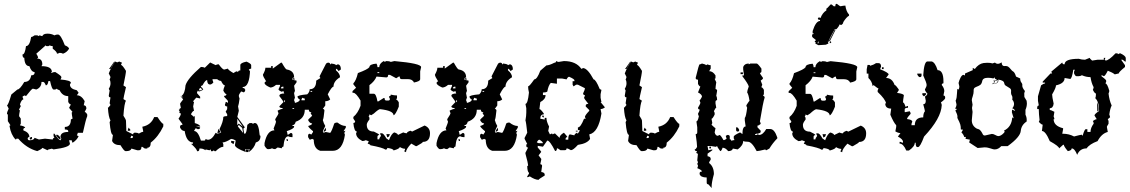

<svg xmlns="http://www.w3.org/2000/svg" viewBox="-20 -773 5836 992"><path d="M172.4 7.8Q116.7 -7.3 74.2 -56.6H64.9Q64.9 -52.2 60.5 -52.2Q36.6 -76.7 29.3 -121.1Q29.3 -125.5 34.2 -125.5L20.5 -147V-181.6Q16.1 -181.6 16.1 -186Q16.1 -193.4 24.9 -211.9L16.1 -229Q22.5 -229.5 38.6 -284.7L69.8 -310.5Q82.5 -310.5 105.5 -349.6Q136.2 -349.6 141.1 -383.8Q158.7 -383.8 158.7 -397V-400.9Q142.1 -400.9 131.8 -431.2Q107.4 -431.2 105.5 -474.1Q96.2 -474.1 96.2 -491.7Q108.9 -491.7 114.3 -534.7Q133.3 -534.7 141.1 -582Q147.9 -582 158.7 -590.3H172.4Q176.8 -590.3 176.8 -586.4L185.5 -590.3Q194.3 -586.4 198.7 -586.4Q203.1 -599.1 225.6 -599.1Q245.1 -599.1 261.2 -590.3Q269 -594.7 279.3 -594.7Q293.9 -594.7 314.9 -539.1Q335 -530.8 336.9 -521.5Q326.2 -502.9 305.7 -495.6Q297.9 -500 288.1 -500Q279.3 -495.6 274.4 -495.6Q274.4 -505.4 252.4 -521.5V-534.7Q238.8 -534.7 238.8 -539.1L230 -534.7H221.2Q216.8 -534.7 216.8 -539.1L167.5 -495.6Q176.8 -481.9 176.8 -474.1Q172.4 -474.1 172.4 -470.2Q198.7 -470.2 198.7 -439.9L194.3 -431.2Q248 -431.2 248 -400.9Q243.7 -400.9 243.7 -397H248Q255.9 -400.9 265.6 -400.9Q296.9 -381.3 296.9 -375.5V-371.1L292.5 -362.3Q346.2 -357.9 346.2 -345.2L341.3 -336.4Q341.3 -314 377 -306.6L386.2 -293.5L377 -280.8Q400.4 -280.8 417.5 -250.5L412.6 -229Q426.3 -229 426.3 -211.9L417.5 -194.3Q423.8 -194.3 430.7 -181.6V-172.9Q422.9 -154.8 408.2 -86.9H381.8Q381.8 -82.5 377 -73.7L386.2 -69.8Q378.4 -50.3 355 -35.2Q350.6 -43.5 350.6 -48.3H336.9L341.3 -30.8Q341.3 -11.7 256.8 -1L248 -4.9Q225.6 -1 225.6 3.4L198.7 -9.3Q198.7 -3.9 172.4 7.8ZM292.5 -48.3 296.9 -56.6 292.5 -65.4Q292.5 -91.3 332.5 -91.3V-95.7Q332.5 -104 314.9 -104V-117.2Q346.2 -117.2 346.2 -155.8L355 -160.2Q350.6 -181.6 350.6 -190.4Q350.6 -194.3 355 -194.3L336.9 -215.8L346.2 -233.4Q339.4 -233.4 332.5 -246.1V-276.4Q302.7 -276.4 288.1 -306.6Q274.4 -310.5 274.4 -314.9L265.6 -310.5H256.8Q248 -310.5 238.8 -354H230Q227.1 -332 216.8 -332Q210 -349.6 203.1 -349.6H194.3Q194.3 -321.3 167.5 -310.5L149.9 -314.9Q144 -314.9 114.3 -276.4Q109.9 -276.4 109.9 -280.8Q96.2 -276.4 96.2 -272Q100.6 -263.7 100.6 -259.3Q91.8 -259.3 83 -233.4L87.4 -224.6L78.6 -207.5Q78.6 -203.1 83 -203.1Q78.6 -181.6 78.6 -172.9L87.4 -160.2V-134.3L83 -125.5Q109.9 -120.1 109.9 -112.8Q100.6 -111.3 100.6 -104V-99.6Q131.8 -87.9 131.8 -65.4Q123 -64 123 -56.6Q124.5 -48.3 131.8 -48.3Q155.3 -48.3 158.7 -61L181.2 -52.2L212.4 -56.6L252.4 -52.2Q253.9 -61 261.2 -61L256.8 -69.8V-82.5H261.2Q283.7 -48.3 292.5 -48.3ZM136.7 -51.8 132.3 -60.5 141.1 -64.9H145.5V-60.5Q145.5 -51.8 136.7 -51.8ZM290.5 -52.7Q281.2 -56.6 269.5 -74.2L273.9 -77.6Q287.6 -73.2 293 -57.6Z M572.3 -455.1Q576.7 -455.1 585.4 -450.7L596.2 -455.1Q604.5 -450.7 608.9 -450.7V-446.3L605 -437.5Q612.3 -437.5 630.9 -406.7Q630.9 -394.5 617.7 -331.5L630.9 -322.8Q617.7 -266.6 617.7 -261.2L630.9 -252.4Q622.1 -240.2 617.7 -175.3Q630.9 -155.3 630.9 -148.9L632.8 -96.2L667.5 -78.6Q668.9 -87.4 676.3 -87.4H680.7Q690.4 -87.4 697.8 -83Q711.9 -91.8 719.7 -91.8V-96.2L715.3 -118.2Q760.3 -127 776.4 -168H793.9Q816.4 -133.3 823.7 -133.3V-120.1Q797.9 -66.4 758.8 -36.1Q758.8 -9.8 741.2 -9.8V-5.4H728.5L715.3 -14.2H710.9Q710.9 3.4 697.8 3.4H689.5L659.2 -5.4Q654.8 7.8 632.8 7.8H628.4Q621.1 7.8 602.5 -22.9Q568.8 -22.9 559.1 -44.9L563.5 -76.2Q551.8 -76.2 546.4 -142.1L550.8 -150.9Q540.5 -167 537.6 -216.8Q541 -216.8 550.8 -230.5L546.4 -239.3L550.8 -270Q542 -270 542 -278.8L546.4 -305.2L542 -314Q550.8 -328.6 550.8 -340.3V-344.7Q550.8 -355 546.4 -362.3Q550.8 -371.1 550.8 -375.5L542 -393.6Q555.7 -428.7 572.3 -450.7ZM644.5 -113.8 654.8 -100.6 646 -96.2 639.6 -99.6ZM659.2 -72.3 654.8 -63.5V-59.6H659.2Q667.5 -59.6 667.5 -67.9ZM569.8 -454.1 571.3 -450.7Q562 -439.5 550.8 -416.5H543.5Z M1265.6 12.7 1269.5 -2.9 1246.1 -2.4 1250 12.7Q1193.8 -8.8 1193.8 -23.4L1197.8 -46.4Q1184.6 -55.2 1173.8 -55.2Q1145 -37.1 1129.9 -37.1L1133.8 -28.3V-14.6Q1117.2 -14.6 1094.2 8.3H1089.8Q1085.9 8.3 1085.9 3.4L1078.1 8.3H1069.8V-1L1062 3.4L1042 -1V3.4Q1028.8 -5.4 1018.1 -5.4H1010.3Q1010.3 8.3 1002 8.3H998Q998 -2.9 966.3 -30.8L974.1 -28.3L978 -37.1Q943.4 -37.1 934.1 -96.2Q918.5 -96.2 910.2 -114.3V-118.7Q910.2 -127.9 922.4 -127.9V-132.3L902.3 -159.7Q914.6 -177.2 914.6 -187Q906.2 -187 906.2 -195.8L909.7 -195.3L903.3 -205.6L906.2 -205.1Q907.7 -214.4 914.6 -214.4L910.2 -236.8Q910.2 -239.3 926.3 -259.3L911.6 -278.3L927.2 -267.1L918.5 -277.8Q935.5 -290 938.5 -332Q948.7 -366.7 1018.1 -427.2Q1031.2 -427.2 1038.1 -422.9L1065.9 -450.2L1094.2 -436.5Q1101.1 -440.9 1109.9 -440.9Q1129.9 -413.6 1138.2 -413.6L1157.7 -418.5Q1157.7 -412.1 1186 -395.5Q1198.7 -404.8 1206.1 -404.8Q1206.1 -400.4 1210 -400.4Q1210 -409.2 1221.7 -409.2V-436.5Q1221.7 -448.2 1253.9 -454.6Q1277.8 -443.8 1277.8 -436.5V-418.5Q1273.4 -418.5 1265.6 -413.6L1269.5 -404.8L1272 -413.1Q1269.5 -323.2 1233.9 -323.2V-318.4Q1245.6 -318.4 1245.6 -309.6L1247.6 -310.1Q1245.6 -295.9 1237.8 -295.9Q1230 -300.3 1225.6 -300.3Q1213.9 -285.6 1213.9 -277.8Q1213.9 -272.9 1217.8 -264.2Q1213.9 -232.9 1210 -223.1L1213.9 -200.7Q1206.1 -171.4 1206.1 -168.9L1245.6 -114.3Q1237.8 -112.8 1237.8 -105.5L1241.7 -82.5H1245.6Q1253.9 -82.5 1257.8 -127.9L1269.5 -137.2H1281.7Q1285.6 -137.2 1285.6 -132.3L1293.5 -137.2H1297.9Q1316.4 -137.2 1321.8 -73.7Q1325.7 -73.7 1325.7 -68.8Q1325.7 -43.5 1301.8 -37.1Q1293.5 -6.8 1265.6 12.7ZM1034.2 -46.4Q1042 -46.4 1042 -55.2Q1049.8 -50.8 1054.2 -50.8Q1075.2 -50.8 1094.2 -86.9L1102.1 -82.5L1122.1 -86.9V-91.8L1113.8 -105.5Q1133.8 -145 1133.8 -168.9Q1140.6 -173.3 1153.8 -173.3V-182.6L1146 -195.8L1153.8 -209.5V-223.1Q1142.1 -223.1 1142.1 -232.4Q1146 -241.2 1146 -246.1H1149.9L1157.7 -241.2V-250.5Q1157.7 -253.4 1138.2 -272.9V-277.8Q1149.9 -277.8 1149.9 -286.6Q1143.6 -286.6 1133.8 -304.7Q1133.8 -312.5 1142.1 -332Q1132.8 -332 1122.1 -355Q1111.8 -355 1102.1 -363.8H1078.1V-359.4Q1082 -350.6 1082 -345.7Q1072.3 -336.4 1065.9 -336.4Q1050.3 -336.4 1050.3 -359.4Q1040.5 -359.4 1026.4 -332Q1018.1 -330.6 1018.1 -323.2Q1023.9 -323.2 1030.3 -309.6Q1013.7 -300.3 1006.3 -300.3Q1006.3 -304.7 1002 -304.7L998 -295.9V-291.5L1014.2 -272.9V-264.2L994.1 -268.6L978 -250.5Q978 -246.1 982.4 -246.1L978 -223.1L982.4 -200.7Q976.1 -200.7 966.3 -182.6L982.4 -168.9Q982.4 -173.3 986.3 -173.3V-137.2Q1014.2 -128.9 1014.2 -118.7L990.7 -123L1014.2 -114.3Q1014.2 -105.5 1002 -105.5Q994.6 -109.9 990.2 -109.9L982.4 -96.2Q1003.4 -96.2 1018.1 -46.4ZM1011.2 -304.7 1025.9 -311 1014.6 -319.3 1008.3 -312ZM1103 -85.4 1108.4 -107.4 1119.6 -91.3V-88.4ZM1186.5 -28.3 1174.3 -36.1V-45.4L1191.4 -43ZM1263.2 12.7H1252.4L1249 -0.5L1266.1 -1ZM1235.4 -117.7 1206.1 -159.7 1205.6 -126.5 1213.4 -134.3ZM1236.3 -85.9 1231.4 -112.3 1213.9 -127.4 1208.5 -120.1Z M1431.6 -449.2H1436Q1455.6 -414.1 1461.4 -414.1Q1499.5 -407.7 1499.5 -374Q1491.2 -372.6 1491.2 -365.2V-360.8L1512.2 -356.4V-347.7L1499.5 -330.1L1503.9 -303.2Q1499.5 -294.9 1499.5 -290L1503.9 -268.1Q1499.5 -259.3 1499.5 -254.9Q1503.9 -246.1 1503.9 -241.2Q1529.3 -247.6 1529.3 -259.3Q1522.9 -259.3 1516.6 -272.5Q1516.6 -281.2 1567.4 -285.6Q1580.1 -297.4 1580.1 -312Q1613.8 -312 1613.8 -356.4L1635.3 -369.6L1630.9 -378.4L1665 -444.8L1673.3 -449.2H1677.7Q1686 -447.8 1686 -440.4Q1690.4 -440.4 1690.4 -444.8Q1715.8 -441.9 1715.8 -436L1724.1 -440.4H1728.5Q1741.2 -436 1741.2 -414.1L1728.5 -405.3Q1728.5 -411.6 1715.8 -418.5V-409.7Q1736.8 -392.1 1736.8 -374Q1703.1 -353.5 1703.1 -325.2Q1693.8 -325.2 1673.3 -285.6L1686 -259.3Q1676.3 -250 1660.6 -250V-228L1647.9 -210.4Q1656.2 -209 1656.2 -201.7Q1652.3 -159.2 1647.9 -152.8Q1652.3 -135.3 1660.6 -122.1L1647.9 -95.2L1652.3 -86.4L1660.6 -90.8H1665L1686 -86.4Q1694.3 -95.2 1707 -135.3L1715.8 -139.6H1724.1Q1745.6 -122.1 1766.6 -122.1V-113.3L1754.9 -95.2L1765.1 -97.2Q1759.3 -91.3 1759.3 -85.4Q1759.3 -81.5 1762.2 -77.6Q1750.5 6.3 1698.7 6.3H1635.3Q1601.1 -3.9 1601.1 -51.3L1592.8 -55.7Q1584.5 -51.3 1580.1 -51.3L1571.8 -64.5V-73.2Q1572.8 -82 1580.1 -82L1588.4 -77.6L1597.2 -90.8V-95.2Q1572.3 -115.7 1572.3 -122.1Q1592.8 -127.9 1592.8 -135.3Q1580.1 -135.3 1571.8 -152.8Q1571.8 -155.8 1592.8 -174.8L1584.5 -188.5Q1588.4 -188.5 1588.4 -192.9Q1575.7 -192.9 1575.7 -206.1H1554.7Q1554.7 -160.2 1507.8 -144Q1503.9 -126.5 1491.2 -126.5V-122.1H1499.5V-117.7Q1498 -107.4 1461.4 -95.2Q1465.3 -87.9 1465.3 -77.6H1469.7L1482.4 -86.4Q1491.2 -85 1491.2 -77.6V-64.5H1486.8Q1477.1 -64.5 1469.7 -68.8Q1448.7 -68.8 1444.3 -15.6Q1436 -14.2 1436 -6.8L1414.6 -11.2L1401.9 -2.4Q1392.6 -2.4 1385.3 -6.8Q1377.4 -2.4 1368.2 -2.4H1363.8Q1357.4 -2.4 1346.7 -20V-33.7Q1360.4 -99.6 1397.9 -99.6L1393.6 -108.9Q1406.2 -140.1 1406.2 -144Q1401.9 -152.8 1401.9 -157.2Q1418.9 -182.6 1418.9 -188.5Q1414.6 -196.8 1414.6 -201.7Q1432.1 -210.4 1439.9 -210.4V-214.8Q1423.3 -214.8 1423.3 -223.6L1444.3 -245.6Q1444.3 -250 1423.3 -276.9Q1423.3 -290 1448.7 -290Q1444.3 -298.8 1444.3 -303.2L1436 -298.8Q1418.9 -305.7 1418.9 -312Q1427.2 -326.7 1427.2 -334.5H1406.2Q1390.6 -320.8 1376.5 -320.8Q1349.1 -332.5 1346.7 -343.3Q1348.1 -352.1 1355.5 -352.1Q1338.4 -378.4 1338.4 -387.2Q1351.1 -409.7 1351.1 -422.9H1380.9V-431.6H1389.2V-418.5ZM1495.6 -371.1 1499.5 -372.1 1502.4 -360.4 1494.6 -361.8ZM1431.6 -316.4H1444.3V-325.2H1439.9Q1431.6 -324.2 1431.6 -316.4ZM1584.5 -303.2V-298.8H1592.8V-303.2ZM1542 -268.1 1537.6 -259.3V-254.9H1554.7V-263.7Q1550.3 -263.7 1542 -268.1ZM1448.7 -254.9V-245.6H1452.6V-254.9ZM1491.2 -214.8V-210.4H1499.5V-214.8ZM1459.5 -53.2H1467.8V-44.4Q1459.5 -44.4 1459.5 -53.2ZM1651.9 -95.7 1662.6 -113.3 1665 -99.6 1653.8 -91.8Z M2077.6 13.2 2068.4 8.8 2072.8 0V-4.4Q2060.1 -4.4 2045.4 -13.7Q2045.4 -4.4 2013.2 4.4Q2013.2 -4.4 1981 -8.8Q1981 0 1971.7 0Q1958 -10.3 1893.6 -22.5Q1893.6 -26.9 1879.4 -31.2L1884.3 -40V-44.4Q1879.4 -44.4 1870.1 -48.8Q1862.3 -44.4 1852.1 -44.4Q1819.8 -61 1819.8 -84.5L1824.2 -93.3Q1809.6 -93.3 1805.7 -137.7Q1814.9 -137.7 1814.9 -146.5L1805.7 -160.2V-168.9Q1829.1 -188 1842.8 -226.6V-253.4Q1819.3 -293.5 1805.7 -293.5H1801.3V-302.2L1819.8 -319.8L1805.7 -337.4V-342.3Q1819.8 -356.4 1829.1 -395.5Q1880.9 -414.6 1888.7 -426.3Q1888.7 -441.4 1925.3 -444.3Q1930.2 -436.5 1930.2 -426.3H1939.5Q1939.5 -444.3 1962.4 -457.5Q1966.8 -457.5 1966.8 -453.1L1976.1 -457.5Q1991.7 -457.5 1999 -453.1Q2001.5 -453.1 2017.6 -457.5Q2155.8 -445.3 2155.8 -426.3L2150.9 -404.3V-364.3Q2150.9 -352.5 2118.7 -346.7Q2111.3 -364.3 2086.4 -364.3H2054.2Q2045.4 -364.3 2045.4 -377.4H2040.5L2026.9 -368.7L1994.6 -386.2H1985.4Q1985.4 -373 1976.1 -373Q1971.7 -373 1925.3 -377.4Q1916.5 -354 1888.7 -333V-288.6H1911.6Q1923.3 -288.6 1930.2 -249H1934.6L1962.4 -266.6H1966.8Q1966.8 -253.4 1976.1 -253.4H1985.4Q1994.6 -253.4 1994.6 -262.2Q1989.7 -270.5 1989.7 -275.4Q1999 -275.4 1999 -284.2Q2017.6 -279.8 2031.2 -279.8V-266.6L2026.9 -257.8Q2033.2 -257.8 2040.5 -244.1V-222.2Q2022.9 -178.2 2013.2 -177.7Q2013.2 -201.2 1943.8 -209Q1936 -209 1911.6 -186.5L1897.9 -177.7L1888.7 -182.1Q1888.7 -173.3 1884.3 -173.3L1888.7 -164.6V-155.8Q1875 -138.2 1875 -128.9Q1875 -93.3 1911.6 -93.3Q1939.5 -80.1 1939.5 -75.7Q1930.2 -74.2 1930.2 -66.9V-53.2H1939.5Q1939.5 -60.5 1948.7 -71.3Q1943.8 -79.6 1943.8 -84.5H1953.1Q1961.4 -84.5 1976.1 -58.1L1989.7 -48.8Q2002.4 -83.5 2017.6 -88.9Q2036.1 -82.5 2036.1 -75.7L2063.5 -88.9Q2071.8 -84.5 2082 -84.5Q2082 -91.3 2100.6 -97.7L2109.4 -93.3L2173.8 -124.5Q2201.7 -113.3 2201.7 -84.5Q2201.7 -40 2165 -40Q2165 -35.6 2132.8 -18.1H2127.9L2105 -31.2Q2077.6 -2.4 2077.6 13.2ZM1939.5 -395.5V-399.9H1930.2V-395.5ZM1981 -63 1976.1 -80.1H1994.6L1989.7 -67.9Z M2320.3 -449.2H2324.7Q2344.2 -414.1 2350.1 -414.1Q2388.2 -407.7 2388.2 -374Q2379.9 -372.6 2379.9 -365.2V-360.8L2400.9 -356.4V-347.7L2388.2 -330.1L2392.6 -303.2Q2388.2 -294.9 2388.2 -290L2392.6 -268.1Q2388.2 -259.3 2388.2 -254.9Q2392.6 -246.1 2392.6 -241.2Q2418 -247.6 2418 -259.3Q2411.6 -259.3 2405.3 -272.5Q2405.3 -281.2 2456.1 -285.6Q2468.8 -297.4 2468.8 -312Q2502.4 -312 2502.4 -356.4L2523.9 -369.6L2519.5 -378.4L2553.7 -444.8L2562 -449.2H2566.4Q2574.7 -447.8 2574.7 -440.4Q2579.1 -440.4 2579.1 -444.8Q2604.5 -441.9 2604.5 -436L2612.8 -440.4H2617.2Q2629.9 -436 2629.9 -414.1L2617.2 -405.3Q2617.2 -411.6 2604.5 -418.5V-409.7Q2625.5 -392.1 2625.5 -374Q2591.8 -353.5 2591.8 -325.2Q2582.5 -325.2 2562 -285.6L2574.7 -259.3Q2564.9 -250 2549.3 -250V-228L2536.6 -210.4Q2544.9 -209 2544.9 -201.7Q2541 -159.2 2536.6 -152.8Q2541 -135.3 2549.3 -122.1L2536.6 -95.2L2541 -86.4L2549.3 -90.8H2553.7L2574.7 -86.4Q2583 -95.2 2595.7 -135.3L2604.5 -139.6H2612.8Q2634.3 -122.1 2655.3 -122.1V-113.3L2643.6 -95.2L2653.8 -97.2Q2647.9 -91.3 2647.9 -85.4Q2647.9 -81.5 2650.9 -77.6Q2639.2 6.3 2587.4 6.3H2523.9Q2489.7 -3.9 2489.7 -51.3L2481.4 -55.7Q2473.1 -51.3 2468.8 -51.3L2460.4 -64.5V-73.2Q2461.4 -82 2468.8 -82L2477.1 -77.6L2485.8 -90.8V-95.2Q2460.9 -115.7 2460.9 -122.1Q2481.4 -127.9 2481.4 -135.3Q2468.8 -135.3 2460.4 -152.8Q2460.4 -155.8 2481.4 -174.8L2473.1 -188.5Q2477.1 -188.5 2477.1 -192.9Q2464.4 -192.9 2464.4 -206.1H2443.4Q2443.4 -160.2 2396.5 -144Q2392.6 -126.5 2379.9 -126.5V-122.1H2388.2V-117.7Q2386.7 -107.4 2350.1 -95.2Q2354 -87.9 2354 -77.6H2358.4L2371.1 -86.4Q2379.9 -85 2379.9 -77.6V-64.5H2375.5Q2365.7 -64.5 2358.4 -68.8Q2337.4 -68.8 2333 -15.6Q2324.7 -14.2 2324.7 -6.8L2303.2 -11.2L2290.5 -2.4Q2281.2 -2.4 2273.9 -6.8Q2266.1 -2.4 2256.8 -2.4H2252.4Q2246.1 -2.4 2235.4 -20V-33.7Q2249 -99.6 2286.6 -99.6L2282.2 -108.9Q2294.9 -140.1 2294.9 -144Q2290.5 -152.8 2290.5 -157.2Q2307.6 -182.6 2307.6 -188.5Q2303.2 -196.8 2303.2 -201.7Q2320.8 -210.4 2328.6 -210.4V-214.8Q2312 -214.8 2312 -223.6L2333 -245.6Q2333 -250 2312 -276.9Q2312 -290 2337.4 -290Q2333 -298.8 2333 -303.2L2324.7 -298.8Q2307.6 -305.7 2307.6 -312Q2315.9 -326.7 2315.9 -334.5H2294.9Q2279.3 -320.8 2265.1 -320.8Q2237.8 -332.5 2235.4 -343.3Q2236.8 -352.1 2244.1 -352.1Q2227.1 -378.4 2227.1 -387.2Q2239.7 -409.7 2239.7 -422.9H2269.5V-431.6H2277.8V-418.5ZM2384.3 -371.1 2388.2 -372.1 2391.1 -360.4 2383.3 -361.8ZM2320.3 -316.4H2333V-325.2H2328.6Q2320.3 -324.2 2320.3 -316.4ZM2473.1 -303.2V-298.8H2481.4V-303.2ZM2430.7 -268.1 2426.3 -259.3V-254.9H2443.4V-263.7Q2439 -263.7 2430.7 -268.1ZM2337.4 -254.9V-245.6H2341.3V-254.9ZM2379.9 -214.8V-210.4H2388.2V-214.8ZM2348.1 -53.2H2356.4V-44.4Q2348.1 -44.4 2348.1 -53.2ZM2540.5 -95.7 2551.3 -113.3 2553.7 -99.6 2542.5 -91.8Z M2853 -457.5Q2861.8 -453.1 2866.2 -453.1L2893.6 -457.5Q2956.5 -457.5 2983.9 -417L2992.7 -421.4Q3016.1 -419.9 3046.9 -362.8Q3058.1 -362.8 3078.6 -313L3087.4 -308.6L3083 -286.1V-268.1L3087.4 -245.6H3083L3105.5 -218.3Q3094.2 -209.5 3083 -209.5L3087.4 -186.5Q3071.8 -88.4 3024.4 -78.6L3028.8 -55.7Q3015.1 -31.7 2965.8 -24.4Q2941.4 2.9 2929.7 2.9Q2915 -6.3 2907.2 -6.3Q2907.2 2.9 2897.9 2.9H2875.5L2861.8 -6.3H2857.4Q2857.4 7.3 2848.1 7.3Q2820.8 -46.9 2807.6 -46.9L2785.2 -15.1L2758.3 -19.5V-10.7Q2776.4 9.3 2776.4 11.7L2762.7 29.8L2776.4 47.9V52.2L2771.5 75.2Q2780.8 76.7 2780.8 84L2776.4 115.7Q2794.4 117.7 2794.4 129.4V133.8Q2762.7 152.8 2762.7 156.2Q2743.2 155.8 2717.3 138.2Q2709 142.6 2704.1 142.6V138.2L2712.9 124.5V120.1Q2704.1 112.3 2704.1 84H2708.5Q2708.5 70.3 2694.8 21V16.1L2708.5 -10.7Q2699.2 -10.7 2699.2 -19.5V-24.4Q2699.2 -28.8 2704.1 -28.8L2690.4 -55.7V-60.5L2704.1 -87.4Q2698.2 -142.6 2694.8 -150.9Q2699.2 -174.8 2699.2 -191.4V-213.9L2694.8 -236.3Q2707 -236.3 2712.9 -294.9Q2708.5 -313 2708.5 -326.7Q2715.3 -326.7 2740.2 -362.8Q2754.9 -362.8 2771.5 -407.7L2803.2 -435.1Q2817.4 -435.1 2843.8 -448.7Q2853 -448.7 2853 -457.5ZM2907.2 -362.8 2884.3 -367.2H2857.4V-340.3L2825.7 -344.7Q2813.5 -332 2807.6 -299.8Q2800.3 -294.9 2785.2 -294.9V-281.7H2798.8Q2798.8 -259.8 2771.5 -245.6Q2767.1 -213.4 2767.1 -209.5Q2773.4 -209.5 2789.6 -186.5V-182.1Q2771.5 -182.1 2771.5 -159.7L2794.4 -155.3V-164.1H2803.2Q2803.2 -145.5 2816.9 -119.1L2812.5 -96.7L2821.3 -78.6L2830.6 -83Q2835 -83 2835 -78.6L2843.8 -83H2848.1L2871.1 -60.5Q2871.1 -74.7 2893.6 -87.4Q2911.6 -67.4 2911.6 -64.9Q2902.3 -63.5 2902.3 -55.7V-51.3H2916Q2916 -78.6 2925.3 -78.6L2947.8 -73.7Q2947.8 -80.6 2961.4 -87.4Q2961.4 -83 2965.8 -83L2974.6 -96.7V-101.1H2965.8V-114.7Q2980 -114.7 2997.6 -159.7H3006.3L3002 -168.5Q3002 -176.8 3024.4 -200.2V-204.6L3006.3 -222.7V-227.5Q3006.3 -236.3 3020 -236.3Q2997.6 -263.7 2997.6 -268.1Q3002 -276.9 3002 -281.7Q2992.7 -281.7 2992.7 -290.5Q3002 -309.1 3002 -317.4L2965.8 -335.4H2956.5L2943.4 -326.7L2938.5 -335.4V-353.5H2947.8V-358.4Q2947.8 -364.3 2920.4 -376.5Q2914.1 -376.5 2907.2 -362.8ZM2780.8 -175.3H2789.6V-166.5Q2780.8 -166.5 2780.8 -175.3ZM2955.1 -97.7H2964.4V-93.3H2955.1ZM2753.4 -37.6 2762.7 -33.2H2785.2Q2785.2 -40.5 2767.1 -51.3Q2760.7 -51.3 2753.4 -37.6Z M3238.3 -455.1Q3242.7 -455.1 3251.5 -450.7L3262.2 -455.1Q3270.5 -450.7 3274.9 -450.7V-446.3L3271 -437.5Q3278.3 -437.5 3296.9 -406.7Q3296.9 -394.5 3283.7 -331.5L3296.9 -322.8Q3283.7 -266.6 3283.7 -261.2L3296.9 -252.4Q3288.1 -240.2 3283.7 -175.3Q3296.9 -155.3 3296.9 -148.9L3298.8 -96.2L3333.5 -78.6Q3335 -87.4 3342.3 -87.4H3346.7Q3356.4 -87.4 3363.8 -83Q3377.9 -91.8 3385.7 -91.8V-96.2L3381.3 -118.2Q3426.3 -127 3442.4 -168H3460Q3482.4 -133.3 3489.7 -133.3V-120.1Q3463.9 -66.4 3424.8 -36.1Q3424.8 -9.8 3407.2 -9.8V-5.4H3394.5L3381.3 -14.2H3377Q3377 3.4 3363.8 3.4H3355.5L3325.2 -5.4Q3320.8 7.8 3298.8 7.8H3294.4Q3287.1 7.8 3268.6 -22.9Q3234.9 -22.9 3225.1 -44.9L3229.5 -76.2Q3217.8 -76.2 3212.4 -142.1L3216.8 -150.9Q3206.5 -167 3203.6 -216.8Q3207 -216.8 3216.8 -230.5L3212.4 -239.3L3216.8 -270Q3208 -270 3208 -278.8L3212.4 -305.2L3208 -314Q3216.8 -328.6 3216.8 -340.3V-344.7Q3216.8 -355 3212.4 -362.3Q3216.8 -371.1 3216.8 -375.5L3208 -393.6Q3221.7 -428.7 3238.3 -450.7ZM3310.5 -113.8 3320.8 -100.6 3312 -96.2 3305.7 -99.6ZM3325.2 -72.3 3320.8 -63.5V-59.6H3325.2Q3333.5 -59.6 3333.5 -67.9ZM3235.8 -454.1 3237.3 -450.7Q3228 -439.5 3216.8 -416.5H3209.5Z M3606.9 -444.8Q3627.4 -440.4 3627.4 -436L3635.7 -440.4Q3643.1 -436 3651.9 -436V-418.5L3644 -405.3Q3663.1 -405.3 3676.8 -383.3V-370.1Q3676.8 -365.7 3672.4 -365.7L3680.7 -348.1Q3676.8 -323.7 3676.8 -313Q3685.1 -311.5 3685.1 -304.2L3680.7 -277.8Q3685.1 -270.5 3685.1 -255.9Q3676.8 -254.4 3676.8 -247.1V-238.3L3680.7 -216.3Q3676.8 -216.3 3668.5 -198.7L3672.4 -189.9V-181.2Q3661.6 -159.2 3656.2 -159.2L3660.2 -137.2L3656.2 -128.4Q3674.3 -110.8 3676.8 -110.8L3672.4 -88.9Q3676.8 -71.3 3689 -71.3L3697.3 -75.7Q3703.1 -75.7 3717.8 -49.3H3721.7Q3733.9 -53.7 3733.9 -58.1Q3730 -66.4 3730 -71.3L3738.3 -75.7H3742.2Q3750.5 -74.2 3750.5 -66.9V-53.7Q3758.8 -52.2 3758.8 -44.9Q3765.6 -49.3 3774.9 -49.3L3771 -58.1V-66.9Q3771 -74.2 3803.7 -88.9L3815.9 -80.1Q3815.9 -119.6 3832.5 -119.6L3828.1 -150.4V-163.6Q3834.5 -168.9 3840.3 -216.3L3836.4 -225.1V-229.5Q3850.1 -251.5 3852.5 -251.5Q3847.7 -285.6 3840.3 -295.4Q3840.3 -303.7 3848.6 -326.2Q3845.7 -339.4 3815.9 -378.9V-383.3H3824.2L3819.8 -414.1V-427.2Q3826.7 -444.8 3848.6 -444.8V-440.4L3856.9 -444.8H3889.6Q3895.5 -444.8 3914.1 -418.5V-405.3Q3914.1 -396.5 3906.2 -396.5Q3906.2 -392.1 3922.4 -370.1Q3922.4 -363.8 3910.2 -356.9L3918.5 -335Q3914.1 -326.2 3914.1 -321.8Q3919.9 -321.8 3926.8 -308.6V-286.6L3922.4 -277.8Q3930.7 -276.4 3930.7 -269Q3922.4 -245.1 3906.2 -146Q3910.2 -137.2 3910.2 -132.8Q3900.4 -124 3893.6 -124V-115.2L3910.2 -97.7V-93.3Q3910.2 -84.5 3897.9 -84.5V-75.7H3901.9Q3921.4 -75.7 3939 -106.4H3959.5Q3981.4 -106.4 3996.1 -62.5V-58.1Q3971.7 -33.2 3955.1 -5.4L3939 3.4Q3934.6 3.4 3934.6 -1Q3899.9 7.8 3889.6 7.8Q3864.3 -40.5 3844.7 -40.5Q3826.2 -40.5 3819.8 -44.9Q3819.8 -21.5 3791.5 -1L3766.6 -5.4Q3762.7 7.8 3742.2 7.8Q3728 -9.8 3713.4 -9.8Q3707.5 7.8 3701.2 7.8Q3685.1 -14.2 3685.1 -18.6Q3680.7 -18.6 3680.7 -14.2L3651.9 -18.6H3635.7L3639.6 3.4L3660.2 -1V3.4L3635.7 21V34.2Q3651.9 36.6 3651.9 47.4V51.8L3644 64.9V69.3Q3668.5 88.4 3668.5 126.5Q3656.7 169.9 3656.7 190.9Q3656.7 195.3 3657.2 198.7L3639.6 179.2Q3631.3 179.2 3631.3 170.4V144Q3600.1 144 3594.7 126.5V122.1Q3594.7 113.3 3606.9 113.3Q3606.9 106 3582.5 95.7Q3586.4 87.4 3586.4 82.5L3582.5 73.7L3586.4 64.9L3582.5 56.2Q3582.5 48.3 3585.9 21Q3577.6 21 3577.6 12.2Q3581.5 12.2 3581.5 7.8Q3569.3 7.8 3569.3 -1Q3575.2 -1 3581.5 -14.2Q3581.5 -30.8 3574.2 -80.1Q3582.5 -80.1 3582.5 -88.9V-115.2L3578.1 -146Q3585.4 -146 3590.8 -172.4Q3586.4 -180.7 3586.4 -185.5Q3594.7 -199.7 3594.7 -207.5Q3586.4 -207.5 3586.4 -216.3Q3598.6 -236.3 3598.6 -242.7Q3594.7 -251 3594.7 -255.9Q3598.6 -255.9 3606.9 -273.4Q3606.9 -285.2 3586.4 -295.4L3598.6 -326.2Q3592.8 -326.2 3586.4 -339.4V-361.3Q3574.2 -361.3 3574.2 -370.1Q3590.8 -440.4 3594.7 -440.4Q3599.1 -440.4 3606.9 -444.8ZM3806.2 -398.9H3818.4V-390.1H3806.2ZM3783.2 -115.2H3787.1Q3793 -115.2 3799.3 -102.1Q3799.3 -93.3 3791.5 -93.3Q3783.2 -93.3 3783.2 -102.1ZM3645 -15.1H3653.3V-6.3H3645ZM3881.3 -80.1V-75.7H3893.6V-84.5Q3885.7 -80.1 3881.3 -80.1Z M4331.1 13.7 4321.8 9.3 4326.2 0.5V-3.9Q4313.5 -3.9 4298.8 -13.2Q4298.8 -3.9 4266.6 4.9Q4266.6 -3.9 4234.4 -8.3Q4234.4 0.5 4225.1 0.5Q4211.4 -9.8 4147 -22Q4147 -26.4 4132.8 -30.8L4137.7 -39.6V-43.9Q4132.8 -43.9 4123.5 -48.3Q4115.7 -43.9 4105.5 -43.9Q4073.2 -60.5 4073.2 -84L4077.6 -92.8Q4063 -92.8 4059.1 -137.2Q4068.4 -137.2 4068.4 -146L4059.1 -159.7V-168.5Q4082.5 -187.5 4096.2 -226.1V-252.9Q4072.8 -293 4059.1 -293H4054.7V-301.8L4073.2 -319.3L4059.1 -336.9V-341.8Q4073.2 -356 4082.5 -395Q4134.3 -414.1 4142.1 -425.8Q4142.1 -440.9 4178.7 -443.8Q4183.6 -436 4183.6 -425.8H4192.9Q4192.9 -443.8 4215.8 -457Q4220.2 -457 4220.2 -452.6L4229.5 -457Q4245.1 -457 4252.4 -452.6Q4254.9 -452.6 4271 -457Q4409.2 -444.8 4409.2 -425.8L4404.3 -403.8V-363.8Q4404.3 -352.1 4372.1 -346.2Q4364.7 -363.8 4339.8 -363.8H4307.6Q4298.8 -363.8 4298.8 -377H4293.9L4280.3 -368.2L4248 -385.7H4238.8Q4238.8 -372.6 4229.5 -372.6Q4225.1 -372.6 4178.7 -377Q4169.9 -353.5 4142.1 -332.5V-288.1H4165Q4176.8 -288.1 4183.6 -248.5H4188L4215.8 -266.1H4220.2Q4220.2 -252.9 4229.5 -252.9H4238.8Q4248 -252.9 4248 -261.7Q4243.2 -270 4243.2 -274.9Q4252.4 -274.9 4252.4 -283.7Q4271 -279.3 4284.7 -279.3V-266.1L4280.3 -257.3Q4286.6 -257.3 4293.9 -243.7V-221.7Q4276.4 -177.7 4266.6 -177.2Q4266.6 -200.7 4197.3 -208.5Q4189.5 -208.5 4165 -186L4151.4 -177.2L4142.1 -181.6Q4142.1 -172.9 4137.7 -172.9L4142.1 -164.1V-155.3Q4128.4 -137.7 4128.4 -128.4Q4128.4 -92.8 4165 -92.8Q4192.9 -79.6 4192.9 -75.2Q4183.6 -73.7 4183.6 -66.4V-52.7H4192.9Q4192.9 -60.1 4202.1 -70.8Q4197.3 -79.1 4197.3 -84H4206.5Q4214.8 -84 4229.5 -57.6L4243.2 -48.3Q4255.9 -83 4271 -88.4Q4289.6 -82 4289.6 -75.2L4316.9 -88.4Q4325.2 -84 4335.4 -84Q4335.4 -90.8 4354 -97.2L4362.8 -92.8L4427.2 -124Q4455.1 -112.8 4455.1 -84Q4455.1 -39.6 4418.5 -39.6Q4418.5 -35.2 4386.2 -17.6H4381.3L4358.4 -30.8Q4331.1 -2 4331.1 13.7ZM4192.9 -395V-399.4H4183.6V-395ZM4234.4 -62.5 4229.5 -79.6H4248L4243.2 -67.4ZM4301.3 -752.9H4304.2Q4319.3 -740.7 4323.2 -740.7Q4337.9 -744.1 4347.7 -744.1Q4352.1 -712.9 4366.7 -697.8V-691.9Q4353 -684.6 4336.9 -658.7Q4336.9 -649.4 4325.7 -643.6Q4320.3 -646.5 4317.4 -646.5Q4314.9 -636.2 4301.3 -622.1H4293Q4260.3 -564.9 4260.3 -554.7L4256.8 -558.1L4260.3 -548.3L4246.6 -542L4208 -539.6L4192.4 -548.3L4194.8 -554.7Q4189.5 -554.7 4189.5 -561Q4194.8 -561 4194.8 -566.9Q4175.8 -580.1 4175.8 -585V-591.3Q4175.8 -597.2 4184.1 -597.2V-600.6H4178.7V-612.8Q4195.3 -664.6 4216.8 -664.6V-670.4Q4205.6 -670.4 4205.6 -676.8Q4206.5 -682.6 4211.4 -682.6H4213.9L4219.2 -679.7Q4229.5 -707 4249.5 -719.2V-728.5Q4252.9 -728.5 4271.5 -750H4276.9L4287.6 -740.7H4295.9Q4295.9 -752.9 4301.3 -752.9ZM4208 -558.1 4203.6 -550.8 4207.5 -548.3 4210.9 -558.1ZM4267.1 -559.6H4270Q4274.9 -558.6 4274.9 -553.2L4270 -550.3H4267.1ZM4297.4 -619.6 4267.6 -560.5 4263.2 -561.5 4292.5 -618.2Z M4772 -455.6H4793.5Q4811.5 -451.2 4824.2 -410.6Q4854.5 -410.6 4854.5 -352.1V-342.8Q4845.7 -341.3 4845.7 -334Q4858.9 -317.4 4858.9 -302.2L4854.5 -279.8Q4863.3 -278.3 4863.3 -270.5V-266.1Q4863.3 -259.8 4841.3 -243.7Q4845.7 -234.9 4845.7 -230Q4842.8 -161.6 4754.4 -67.4Q4734.4 -13.7 4723.6 -13.2H4719.2Q4710.9 -13.2 4710.9 -35.6H4706.5Q4706.5 -16.1 4675.8 4.9H4662.6Q4647 -31.2 4627.9 -31.2V-40H4632.3Q4640.6 -35.6 4645.5 -35.6V-40Q4645.5 -53.7 4619.1 -67.4L4632.3 -85.4Q4620.6 -85.4 4606 -94.2L4610.4 -117.2V-126Q4597.2 -139.6 4580.1 -180.2L4584.5 -211.9Q4553.7 -211.9 4553.7 -238.8H4558.1Q4554.2 -260.7 4514.6 -297.9V-306.6L4519 -315.9Q4515.1 -315.9 4492.7 -334Q4492.7 -329.1 4488.3 -329.1Q4485.4 -353 4466.8 -370.1V-392.6H4458V-415L4462.4 -437.5H4471.2Q4475.6 -437.5 4475.6 -433.1Q4492.7 -437.5 4505.9 -446.8H4519Q4532.2 -446.8 4532.2 -428.7Q4527.8 -419.9 4527.8 -415Q4570.8 -397.9 4571.3 -388.2L4558.1 -370.1Q4589.4 -370.1 4602.1 -334Q4607.9 -334 4623.5 -311V-306.6L4614.7 -293Q4649.9 -288.6 4649.9 -279.8Q4645.5 -254.9 4645.5 -243.7Q4651.9 -243.7 4658.7 -220.7Q4667 -225.6 4671.4 -225.6V-216.3Q4654.3 -216.3 4654.3 -207.5V-193.8H4658.7L4680.2 -198.2L4684.6 -189.5V-184.6Q4667 -164.6 4667 -162.1V-157.7Q4693.4 -154.8 4693.4 -144Q4689 -136.2 4689 -126H4706.5Q4706.5 -166.5 4750 -166.5Q4750 -188 4758.8 -198.2Q4758.8 -202.1 4750 -234.4Q4763.2 -234.4 4763.2 -252.4L4758.8 -274.9Q4765.1 -274.9 4772 -288.6Q4758.8 -303.2 4758.8 -311Q4767.6 -325.7 4767.6 -334Q4767.6 -345.2 4750 -383.3Q4754.4 -455.6 4772 -455.6ZM4719.2 -392.6H4741.2V-383.3Q4741.2 -374.5 4732.4 -374.5Q4726.1 -374.5 4719.2 -388.2ZM4536.6 -425.3H4545.4V-416H4536.6ZM4745.6 -291.5H4763.2L4765.6 -288.6Q4763.2 -280.8 4753.4 -275.4L4745.6 -282.7Z M5119.6 -1Q5114.3 -1 5108.9 -2.7Q5103.5 -4.4 5097.2 -6.3Q5090.8 -8.3 5083.5 -10Q5076.2 -11.7 5066.9 -11.7L5031.2 -8.3L4987.3 -37.1L4991.2 -51.3L4968.3 -55.7L4970.2 -62.5Q4970.2 -65.9 4966.8 -65.9L4961.9 -64.9Q4959 -77.6 4947.3 -88.9L4955.6 -103L4944.3 -104Q4944.3 -120.1 4941.4 -129.9Q4937 -143.6 4929.2 -157.7Q4926.3 -162.6 4926.3 -167L4926.8 -170.9Q4926.8 -181.2 4916 -202.1L4924.8 -210L4915 -211.4Q4921.9 -224.1 4921.9 -233.9L4917.5 -252.9Q4917.5 -254.4 4918.5 -255.6Q4919.4 -256.8 4920.4 -260.3Q4921.4 -263.7 4922.6 -270.3Q4923.8 -276.9 4924.3 -289.6Q4925.3 -314 4927.7 -314L4931.6 -310.1Q4932.6 -310.1 4934.6 -314.9Q4936.5 -319.8 4936.5 -326.7L4932.6 -344.2Q4935.5 -357.9 4942.9 -372.1Q4950.2 -386.2 4958 -386.2Q4961.9 -386.2 4965.8 -382.3V-393.1L5005.9 -410.6V-422.4L5016.6 -416.5Q5036.1 -443.4 5061.5 -447.3L5081.1 -448.7Q5099.1 -448.7 5107.9 -445.3L5120.6 -449.7Q5127 -443.4 5135.7 -443.4Q5144 -443.4 5155.3 -450.7Q5155.3 -431.6 5169.4 -431.6L5174.3 -432.1Q5182.6 -432.1 5188 -429.2Q5194.8 -424.8 5204.6 -412.6Q5208 -407.7 5212.9 -404.8Q5222.7 -400.4 5229.5 -377.4L5251 -367.7Q5251 -354.5 5256.6 -347.4Q5262.2 -340.3 5262.2 -335L5261.7 -330.1Q5261.7 -319.3 5275.4 -302.7L5272 -291.5L5272.5 -272L5284.2 -252.4L5285.6 -238.8Q5285.6 -222.2 5278.3 -205.6V-180.2Q5284.7 -168 5284.7 -152.8L5284.2 -145Q5256.8 -127.4 5253.9 -96.2Q5251 -64.9 5186.5 -18.1H5153.3Q5137.7 -1 5119.6 -1ZM5137.7 -69.8Q5147.5 -69.8 5158.9 -78.9Q5170.4 -87.9 5170.4 -93.3Q5170.4 -96.2 5167 -98.1Q5206.5 -116.7 5210 -166.5L5217.3 -161.6L5208 -192.9L5209 -206.5L5225.1 -199.7Q5220.7 -210.4 5210 -213.4Q5219.2 -224.1 5219.2 -235.8Q5219.2 -247.6 5210 -258.3L5210.9 -267.1Q5210.9 -275.4 5207.3 -280.3Q5203.6 -285.2 5203.6 -294.9L5204.1 -304.7Q5204.1 -312 5199 -316.2Q5193.8 -320.3 5187.3 -323.7Q5180.7 -327.1 5175 -331.3Q5169.4 -335.4 5168.5 -343.3Q5166.5 -357.9 5137.7 -361.8L5138.2 -357.4Q5138.2 -338.4 5104.5 -338.4Q5116.2 -344.2 5116.2 -349.6Q5116.2 -353 5111.8 -356Q5128.9 -357.9 5129.9 -359.9Q5129.9 -362.8 5120.1 -366.7V-373.5L5112.3 -367.7Q5100.6 -371.1 5084.5 -371.1Q5057.6 -371.1 5054.7 -353.5Q5051.8 -339.4 5044.4 -334.2Q5037.1 -329.1 5029.5 -326.4Q5022 -323.7 5016.1 -319.8Q5010.3 -315.9 5010.3 -304.7L5010.7 -304.2Q5010.7 -290 5005.9 -276.1Q5001 -262.2 5001 -255.9L5004.9 -231.9L5002 -215.3L5004.9 -194.8L5001 -151.4Q5001 -123 5026.9 -108.4Q5038.6 -106 5044.2 -100.1Q5049.8 -94.2 5053 -88.1Q5056.2 -82 5058.8 -77.4Q5061.5 -72.8 5068.4 -72.8L5104.5 -81.1Q5112.8 -81.1 5122.6 -75.4Q5132.3 -69.8 5137.7 -69.8ZM5120.6 -341.3Q5135.7 -344.2 5135.7 -359.9Q5128.4 -355 5116.7 -354.5L5120.6 -352.1Q5118.2 -344.7 5110.8 -340.3Z M5752 -497.6Q5755.9 -497.6 5755.9 -492.7Q5763.7 -497.6 5768.1 -497.6Q5794.4 -485.4 5796.4 -474.1V-455.1H5792.5L5780.3 -464.4H5772.5L5792.5 -436V-426.8Q5760.3 -400.9 5760.3 -393.6L5739.7 -388.7Q5728 -398.4 5703.6 -407.7Q5689.5 -379.4 5683.1 -379.4Q5675.3 -384.3 5670.9 -384.3V-379.4Q5695.3 -361.3 5695.3 -356V-351.1L5691.4 -341.8Q5700.7 -341.8 5711.4 -303.7Q5711.4 -298.8 5707.5 -289.6Q5711.4 -254.4 5723.6 -228Q5715.3 -211.9 5711.4 -181.2Q5715.3 -171.9 5715.3 -167L5703.6 -157.2L5707.5 -147.9V-133.8L5699.2 -119.6V-114.7L5703.6 -91.3Q5671.4 -83 5650.9 -43.9Q5608.9 -28.3 5594.2 -6.3Q5559.1 -6.3 5545.4 26.9Q5532.2 -6.3 5517.1 -6.3Q5517.1 4.4 5497.1 7.8Q5476.6 -16.6 5476.6 -24.9H5472.7L5452.1 -6.3Q5452.1 -17.1 5403.8 -43.9Q5381.8 -96.2 5363.3 -96.2L5367.2 -128.9Q5360.4 -128.9 5347.2 -143.1L5351.1 -152.8Q5347.2 -185.1 5347.2 -204.6V-209.5H5338.9V-218.8Q5340.3 -228 5347.2 -228L5342.8 -252V-275.4L5358.9 -332Q5372.1 -341.8 5379.4 -341.8V-346.2H5367.2V-351.1L5407.7 -393.6H5416L5411.6 -402.8L5468.3 -450.2Q5469.7 -440.9 5476.6 -440.9H5480.5Q5480.5 -469.2 5553.7 -469.2Q5569.3 -464.4 5585.9 -464.4L5610.4 -474.1Q5610.4 -470.2 5622.6 -460L5650.9 -464.4H5683.1V-474.1H5691.4L5687 -464.4Q5691.4 -464.4 5691.4 -460Q5708.5 -460 5743.7 -497.6ZM5525.4 -412.6Q5518.1 -365.2 5508.8 -365.2L5480.5 -370.1Q5480.5 -341.8 5436 -332Q5436 -319.3 5416 -285.2Q5416 -272.9 5423.8 -237.8Q5421.4 -213.9 5403.8 -213.9V-204.6Q5410.6 -204.6 5427.7 -195.3L5423.8 -171.4Q5427.7 -162.6 5427.7 -157.2H5423.8Q5423.8 -122.6 5472.7 -110.4V-105.5L5468.3 -82H5472.7Q5502.4 -82 5529.3 -67.9Q5563.5 -77.1 5569.8 -77.1Q5569.8 -72.3 5573.7 -72.3Q5583.5 -105.5 5589.8 -105.5H5598.1V-91.3H5614.3Q5614.3 -112.3 5630.4 -133.8V-138.7L5626.5 -147.9Q5639.6 -157.2 5646.5 -157.2L5634.8 -176.3Q5634.8 -183.6 5658.7 -199.7Q5658.7 -247.1 5638.7 -266.1Q5642.6 -272.5 5642.6 -289.6Q5636.2 -289.6 5626.5 -308.6Q5630.4 -317.9 5630.4 -322.8Q5619.1 -342.8 5614.3 -374.5Q5591.3 -374.5 5569.8 -384.3Q5562.5 -379.4 5553.7 -379.4H5541.5Q5535.6 -379.4 5529.3 -393.6V-402.8L5533.2 -412.6ZM5648.4 -245.1Q5656.2 -229 5656.2 -201.2L5649.4 -197.3Z"/></svg>

Font: Truetypewriter PolyglOTT
Style: Regular
Weight: 400
Designer: Sergey Beatoff a.k.a. Sam_T
Version: Version 3.76